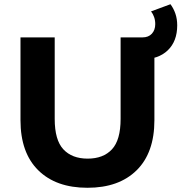

<svg xmlns="http://www.w3.org/2000/svg" viewBox="-20 -877 859 909"><path d="M394 12Q245 12 161 -71Q77 -154 77 -308V-700H239V-314Q239 -214 280 -170Q321 -126 395 -126Q469 -126 510 -170Q551 -214 551 -314V-700H711V-308Q711 -154 627 -71Q543 12 394 12ZM628 -596V-700H655Q683 -700 699 -717.5Q715 -735 715 -763Q715 -781 709.5 -796.5Q704 -812 695 -823L787 -857Q802 -837 810.5 -812Q819 -787 819 -757Q819 -682 774.5 -639Q730 -596 651 -596Z"/></svg>

Font: Montserrat Thin
Style: Bold
Weight: 700
Version: Version 9.000